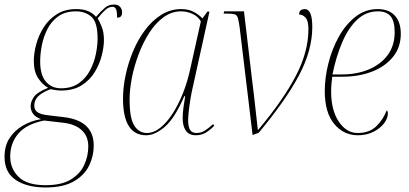

<svg xmlns="http://www.w3.org/2000/svg" viewBox="-63 -586 1802 846"><path d="M138 240Q56 240 6.5 207Q-43 174 -43 105Q-43 56 -20.5 22Q2 -12 38.5 -33Q75 -54 118 -61Q93 -70 82.5 -85Q72 -100 72 -118Q72 -138 86.5 -159Q101 -180 149 -199Q123 -214 104.5 -242.5Q86 -271 86 -317Q86 -351 96.5 -390.5Q107 -430 129.5 -465.5Q152 -501 187.5 -523.5Q223 -546 273 -546Q304 -546 325 -537Q346 -528 360 -512Q384 -539 400 -552.5Q416 -566 440 -566Q457 -566 466 -556Q475 -546 475 -531Q475 -508 453 -508Q453 -534 448.5 -545Q444 -556 433 -556Q417 -556 402.5 -543.5Q388 -531 367 -505Q375 -493 385 -468.5Q395 -444 395 -410Q395 -380 385.5 -342Q376 -304 354.5 -268.5Q333 -233 296.5 -210Q260 -187 205 -187Q194 -187 179.5 -189.5Q165 -192 159 -193Q121 -178 104.5 -161Q88 -144 88 -121Q88 -100 104 -90.5Q120 -81 150 -78L217 -70Q350 -55 350 56Q350 102 329.5 144Q309 186 262.5 213Q216 240 138 240ZM206 -197Q253 -197 284.5 -219.5Q316 -242 334 -276.5Q352 -311 359.5 -348.5Q367 -386 367 -416Q367 -488 340 -512Q313 -536 271 -536Q225 -536 194.5 -514.5Q164 -493 146.5 -459Q129 -425 121.5 -387Q114 -349 114 -315Q114 -256 139 -226.5Q164 -197 206 -197ZM138 230Q208 230 249 205Q290 180 308 141Q326 102 326 59Q326 14 297 -12.5Q268 -39 217 -45L131 -55Q53 -39 17.5 3Q-18 45 -18 104Q-18 157 19 193.5Q56 230 138 230Z M581 10Q479 10 479 -152Q479 -201 490.5 -255Q502 -309 523.5 -360.5Q545 -412 576.5 -454Q608 -496 648 -521Q688 -546 736 -546Q767 -546 790 -534Q813 -522 829 -505L851 -535H860L786 -200Q781 -179 776.5 -152Q772 -125 769 -98.5Q766 -72 766 -56Q766 -29 774 -14.5Q782 0 803 0Q823 0 839.5 -10.5Q856 -21 876 -39L881 -32Q863 -13 843.5 -1.5Q824 10 800 10Q769 10 755 -11.5Q741 -33 742 -69Q742 -87 745.5 -113.5Q749 -140 753 -162H749Q707 -65 663.5 -27.5Q620 10 581 10ZM584 0Q615 0 644.5 -24Q674 -48 699.5 -88.5Q725 -129 744.5 -179Q764 -229 775 -281L822 -492Q809 -514 785 -525Q761 -536 735 -536Q693 -536 657.5 -510Q622 -484 594.5 -441Q567 -398 547.5 -346Q528 -294 518 -242.5Q508 -191 508 -148Q508 -64 529 -32Q550 0 584 0Z M993 -465Q989 -494 985 -507Q981 -520 971 -523Q961 -526 941 -526H922L925 -536H1012L1047 -240Q1051 -207 1056 -166.5Q1061 -126 1065 -86Q1069 -46 1073 -14H1075Q1187 -148 1241.5 -253.5Q1296 -359 1296 -458Q1296 -494 1283.5 -508Q1271 -522 1255 -522Q1255 -536 1262.5 -541Q1270 -546 1280 -546Q1313 -546 1313 -467Q1313 -365 1255 -255Q1197 -145 1077 -1L1050 9Z M1514 10Q1451 10 1409.5 -40Q1368 -90 1368 -185Q1368 -242 1383.5 -305Q1399 -368 1429 -422.5Q1459 -477 1502.5 -511.5Q1546 -546 1601 -546Q1650 -546 1676.5 -517.5Q1703 -489 1703 -437Q1703 -377 1668 -334.5Q1633 -292 1575 -270Q1517 -248 1446 -248H1401Q1400 -242 1398 -221Q1396 -200 1396 -183Q1396 -101 1429.5 -50.5Q1463 0 1513 0Q1565 0 1595.5 -30Q1626 -60 1641 -100Q1646 -96 1646 -86Q1646 -65 1629.5 -43Q1613 -21 1583 -5.5Q1553 10 1514 10ZM1443 -258Q1510 -258 1563 -280.5Q1616 -303 1646 -344.5Q1676 -386 1676 -444Q1676 -493 1658 -514.5Q1640 -536 1602 -536Q1550 -536 1511 -499.5Q1472 -463 1445 -400Q1418 -337 1402 -258Z"/></svg>

Font: Noto Serif Display SemiCondensed Thin
Style: Italic
Weight: 100
Width: 4
Italic angle: -12°
Designer: Monotype Design Team
Foundry: Monotype Imaging Inc.
Version: Version 2.009